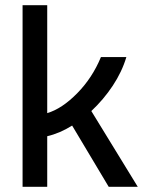

<svg xmlns="http://www.w3.org/2000/svg" viewBox="-20 -720 551 740"><path d="M67 0V-700H162V-284Q219 -301 277.5 -360.5Q336 -420 369 -500H467Q450 -443 414.5 -389.5Q379 -336 332 -292L511 0H399L258 -236Q210 -206 162 -195V0Z"/></svg>

Font: MedMera Sans Display
Style: Regular
Weight: 500
Designer: Kasper Nordkvist
Foundry: UNCUT.wtf
Version: Version 1.300